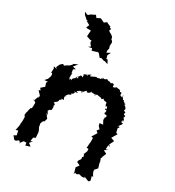

<svg xmlns="http://www.w3.org/2000/svg" viewBox="-169 -781 809 889"><g transform="rotate(30 235.5 -336.0)"><path d="M242 -511 232 -530 226 -528 221 -547 230 -564 211 -554 210 -567 213 -577 209 -589 210 -608 206 -615 201 -618 198 -630 189 -638 176 -645 171 -651 176 -660 167 -663V-672L166 -668L141 -679H145L131 -669C124 -672 117 -676 110 -679L104 -677L91 -670L82 -682L58 -670L52 -664L46 -662L31 -669L32 -666L38 -656L57 -639L67 -638L58 -636L79 -625L72 -609L77 -607H98L96 -583V-575L117 -568L123 -569L124 -557L135 -543L124 -535L144 -539L147 -528L172 -535L168 -536H181L196 -518L205 -521L218 -516H227C231 -514 236 -512 242 -511ZM33 -101V-85L31 -68L32 -69L31 -59L26 -34L38 -38L43 -15L30 -8L43 8L51 9L65 -1L75 10L72 9L85 -8H99L101 6L125 -2L110 -13L122 -30L111 -23L114 -44L125 -49V-53L123 -79L119 -89L112 -103L113 -104L110 -118L116 -133L122 -135L127 -152L120 -161L110 -176L121 -167L109 -188C112 -183 115 -199 122 -195C129 -203 121 -212 126 -213C120 -224 112 -225 122 -218C130 -233 115 -229 116 -234C125 -244 135 -249 128 -242C122 -241 126 -243 132 -250C130 -261 131 -250 141 -265C130 -268 129 -268 149 -265C149 -278 137 -274 155 -286C142 -278 144 -279 146 -285C153 -295 149 -296 165 -303C158 -293 162 -303 161 -299C161 -300 173 -306 164 -311C178 -308 175 -326 181 -328C169 -315 174 -330 176 -324C192 -327 195 -325 181 -331C193 -342 196 -332 189 -337C196 -344 211 -342 201 -335C200 -341 208 -353 205 -337C212 -351 220 -352 219 -357C224 -348 234 -356 224 -346C246 -364 235 -348 242 -366C239 -357 250 -363 262 -360C266 -351 261 -353 266 -357C261 -368 263 -359 274 -364C277 -363 288 -361 291 -362C296 -360 301 -350 307 -367C303 -355 315 -364 300 -365C312 -364 307 -355 323 -356C330 -353 326 -357 330 -342C323 -350 330 -349 333 -335C336 -342 341 -344 343 -326C332 -334 339 -337 338 -321C345 -329 350 -316 342 -307C349 -304 353 -306 342 -301C358 -308 361 -302 358 -293C352 -286 354 -281 353 -290C360 -285 351 -286 356 -274L365 -258L347 -256L350 -243L363 -229L360 -230L352 -219L362 -211L345 -183L355 -181V-158L354 -154L353 -136L352 -127H362L363 -115L354 -92L355 -99L361 -84L356 -80L357 -69L349 -58L347 -48L365 -40L353 -23L360 0V9L364 0L374 2L383 -4L400 0L414 -1L410 -7L435 3C441 3 442 -2 444 -6L438 -25L446 -26L442 -31L435 -44L433 -56L446 -71L445 -76L438 -99H440L433 -118L441 -131L434 -122L445 -148L427 -157L444 -169L432 -165L433 -188L443 -184L435 -193L447 -217L429 -224L427 -223L445 -253L436 -256L431 -279C433 -280 436 -281 437 -283C430 -295 430 -281 427 -284C437 -301 442 -301 441 -310C432 -302 428 -321 435 -320C436 -310 441 -314 435 -331C424 -326 436 -340 433 -344C423 -349 429 -346 428 -342C419 -355 430 -350 423 -349C431 -365 417 -359 426 -359C417 -362 419 -361 415 -363C423 -375 411 -379 412 -382C402 -383 416 -389 406 -384C404 -395 402 -395 409 -390C400 -389 394 -407 394 -395C394 -414 382 -396 387 -403C384 -413 379 -409 376 -423C387 -415 370 -419 379 -411C379 -412 360 -413 366 -422C364 -418 370 -435 355 -427C364 -424 357 -423 353 -436C350 -431 348 -438 348 -438C331 -434 342 -447 321 -431C317 -435 315 -431 315 -436C319 -446 308 -448 299 -444C312 -447 309 -451 302 -444C302 -436 294 -449 287 -445C278 -447 279 -450 275 -450C275 -450 263 -436 253 -449C264 -432 255 -450 248 -434C253 -437 246 -434 240 -435C234 -431 242 -434 230 -432C233 -434 215 -437 229 -434C213 -429 216 -426 214 -428C201 -419 194 -421 204 -431C188 -429 196 -419 185 -427C195 -411 188 -422 182 -418C189 -423 180 -421 169 -414C174 -416 173 -399 172 -400C157 -410 162 -398 153 -393C157 -386 162 -388 150 -383C156 -397 140 -390 151 -393C145 -378 142 -378 147 -379C145 -381 128 -370 137 -363C125 -370 120 -358 126 -370C119 -365 126 -363 126 -363V-358L121 -368L122 -395L119 -390L116 -410L127 -417L109 -421L126 -442L103 -432L105 -430L94 -418L84 -413L71 -404L64 -409L52 -399L43 -380L50 -374L32 -378L37 -369L36 -346L41 -347L44 -338L43 -329L38 -315L26 -301L44 -302L39 -294L45 -276L27 -260L35 -251L26 -247L44 -228V-214L41 -221L31 -194L27 -200L42 -189V-173L41 -159L36 -157L32 -144L31 -137L28 -127L27 -114C32 -112 33 -107 33 -101Z"/></g></svg>

Font: Charger Distortion
Style: 1
Weight: 400
Designer: Jasper
Foundry: Cannot Into Space Fonts
Version: Version 0.98